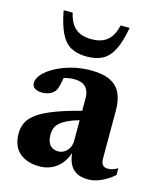

<svg xmlns="http://www.w3.org/2000/svg" viewBox="-105 -753 702 843"><g transform="rotate(15 245.5 -332.0)"><path d="M294.5 -277 297 -235Q255.5 -225 229.5 -213.8Q203.5 -202.5 189.5 -190.5Q175.5 -178.5 170.2 -164.8Q165 -151 165 -135Q165 -102 179.2 -87Q193.5 -72 216 -72Q232 -72 244.8 -80.5Q257.5 -89 265 -103.2Q272.5 -117.5 272.5 -135.5V-330.5Q272.5 -361 255.8 -378.8Q239 -396.5 203 -396.5Q188 -396.5 172 -393.5Q156 -390.5 143 -385L160.5 -419Q157 -389.5 153.2 -370.8Q149.5 -352 145.5 -341.2Q141.5 -330.5 135.5 -324Q127.5 -314.5 112.8 -308.8Q98 -303 81.5 -303Q59.5 -303 47.5 -311.2Q35.5 -319.5 35.5 -334.5Q35.5 -355.5 55 -376.8Q74.5 -398 107.2 -415.2Q140 -432.5 180.5 -442.8Q221 -453 263.5 -453Q322 -453 355 -435.5Q388 -418 401.5 -386.5Q415 -355 415 -313.5V-92Q415 -79.5 418.5 -71.2Q422 -63 429 -59Q436 -55 446.5 -55Q456 -55 467.5 -58.2Q479 -61.5 491 -69V-38Q463.5 -14 433.2 -0.5Q403 13 375 13Q340.5 13 319.2 -0.2Q298 -13.5 288 -37.5Q278 -61.5 277 -94L282 -95Q272.5 -59 253.8 -35Q235 -11 209.2 1Q183.5 13 152.5 13Q97 13 62.8 -16.2Q28.5 -45.5 28.5 -103.5Q28.5 -131.5 39.8 -154.2Q51 -177 79.8 -197.5Q108.5 -218 160.8 -237.5Q213 -257 294.5 -277ZM229.5 -585.5Q260 -585.5 281.8 -595.2Q303.5 -605 317.5 -625.2Q331.5 -645.5 338.5 -677H379.5Q368 -612.5 349.2 -575.2Q330.5 -538 301.5 -522.2Q272.5 -506.5 229.5 -506.5Q186.5 -506.5 157.5 -522.2Q128.5 -538 110 -575.2Q91.5 -612.5 79.5 -677H120.5Q127.5 -645.5 141.5 -625.2Q155.5 -605 177.2 -595.2Q199 -585.5 229.5 -585.5Z"/></g></svg>

Font: Newsreader 24pt
Style: Bold
Weight: 700
Designer: Hugues Gentile
Foundry: Production Type
Version: Version 1.003